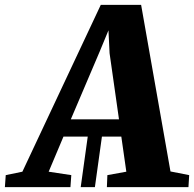

<svg xmlns="http://www.w3.org/2000/svg" viewBox="-99 -765 794 785"><path d="M231 0 263 -230H321L289 0ZM-79 0 -75.5 -49 -7.5 -63 313 -745H478L598 -64L674.5 -49L671.5 0H338L340 -49L417.5 -63L397 -206.5H160.5L100 -63L192.5 -49L189 0ZM190.5 -277H387.5L349 -547.5L344.5 -641L308.5 -554Z"/></svg>

Font: Merriweather 28pt Black
Style: Italic
Weight: 900
Italic angle: -7.8°
Version: Version 2.101